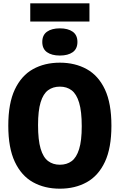

<svg xmlns="http://www.w3.org/2000/svg" viewBox="-20 -1128 722 1158"><path d="M341 10Q249 10 179 -29Q109 -68 69.5 -151.8Q30 -235.5 30 -370Q30 -505 69.5 -588.5Q109 -672 179 -711Q249 -750 341 -750Q433 -750 503.2 -711Q573.5 -672 612.8 -588.5Q652 -505 652 -370Q652 -235.5 612.8 -151.8Q573.5 -68 503.2 -29Q433 10 341 10ZM341 -134.5Q383 -134.5 412.2 -156.2Q441.5 -178 457.2 -228.8Q473 -279.5 473 -366.5Q473 -456.5 457.2 -508.8Q441.5 -561 412.2 -583.2Q383 -605.5 341 -605.5Q299.5 -605.5 270 -583.8Q240.5 -562 225 -511.2Q209.5 -460.5 209.5 -373.5Q209.5 -283.5 225 -231.2Q240.5 -179 270 -156.8Q299.5 -134.5 341 -134.5ZM341 -793Q292 -793 263.5 -813.2Q235 -833.5 235 -875Q235 -916.5 263.5 -936.8Q292 -957 341 -957Q390 -957 418.5 -936.8Q447 -916.5 447 -875Q447 -833.5 418.5 -813.2Q390 -793 341 -793ZM162.5 -998V-1108H519.5V-998Z"/></svg>

Font: Encode Sans Condensed Condensed ExtraBold
Style: Regular
Weight: 800
Width: 3
Designer: Multiple Designers
Foundry: Impallari Type
Version: Version 3.000; ttfautohint (v1.8.3) -l 8 -r 50 -G 200 -x 14 